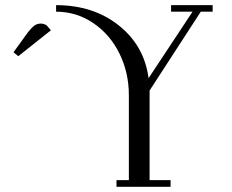

<svg xmlns="http://www.w3.org/2000/svg" viewBox="-20 -722 898 742"><path d="M32.2 -520 87.9 -597.2Q103 -616.2 113.5 -623.5Q124 -630.9 138.2 -630.9Q143.6 -630.9 149.2 -629.2Q154.8 -627.4 157.2 -626L160.2 -624L176.8 -605L50.8 -504.9ZM196.8 -676.8V-702.1Q340.3 -702.1 439 -623.8Q537.6 -545.4 554.2 -419.9L724.1 -676.8H641.1V-702.1H801.8V-676.8H755.9L558.1 -372.1V-25.9H639.2V0H430.2V-25.9H478V-354Q478 -440.9 441.9 -514.6Q405.8 -588.4 340.8 -632.6Q275.9 -676.8 196.8 -676.8Z"/></svg>

Font: Dehuti
Style: Book
Weight: 400
Version: Version 1.2